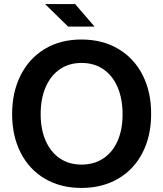

<svg xmlns="http://www.w3.org/2000/svg" viewBox="-20 -904 796 936"><path d="M199.7 -884.3H346.2L440.9 -774.4H312ZM39.1 -347.7Q39.1 -454.6 80.6 -537.1Q122.1 -619.6 198.5 -665.5Q274.9 -711.4 376.5 -711.4Q479.5 -711.4 556.9 -665.5Q634.3 -619.6 675.8 -537.1Q717.3 -454.6 716.8 -347.7Q716.8 -241.7 675 -159.9Q633.3 -78.1 556.2 -33Q479 12.2 376.5 12.2Q274.9 12.2 198.5 -33Q122.1 -78.1 80.6 -159.9Q39.1 -241.7 39.1 -347.7ZM577.6 -346.2Q577.6 -421.4 553.7 -478Q529.8 -534.7 484.6 -565.9Q439.5 -597.2 377.4 -597.2Q316.4 -597.2 271.5 -566.2Q226.6 -535.2 202.4 -478.8Q178.2 -422.4 178.2 -347.7Q178.2 -273.9 202.4 -218.3Q226.6 -162.6 271.5 -132.1Q316.4 -101.6 377.4 -101.6Q438.5 -101.6 483.9 -131.8Q529.3 -162.1 553.5 -217.5Q577.6 -272.9 577.6 -346.2Z"/></svg>

Font: Selawik Semibold
Style: Regular
Weight: 600
Designer: Aaron Bell
Foundry: Microsoft Corporation
Version: Version 1.01